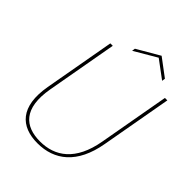

<svg xmlns="http://www.w3.org/2000/svg" viewBox="-244 -987 1117 1117"><g transform="rotate(45 314.5 -428.5)"><path d="M79 -267C45 -73 130 7 268 7C406 7 514 -73 548 -267L626 -704H606L528 -267C495 -79 393 -11 271 -11C147 -11 66 -79 99 -267L177 -704H157ZM527 -783 419 -864 280 -783 277 -763 415 -844 524 -763Z"/></g></svg>

Font: Poppins Devanagari Thin
Style: Italic
Weight: 100
Italic angle: -10°
Designer: Ninad Kale (Devanagari), Jonny Pinhorn (Latin)
Foundry: Indian Type Foundry
Version: 4.005